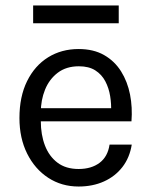

<svg xmlns="http://www.w3.org/2000/svg" viewBox="-20 -669 554 701"><path d="M267 12Q205 12 156.2 -19.8Q107.5 -51.5 79.2 -108Q51 -164.5 51 -238Q51 -316.5 79 -373Q107 -429.5 155.8 -459.8Q204.5 -490 267 -490Q321.5 -490 360 -468Q398.5 -446 422 -408.5Q445.5 -371 454.8 -323.8Q464 -276.5 460 -226H114V-274H408.5L385.5 -259Q387 -288.5 382.2 -318Q377.5 -347.5 364.5 -372.2Q351.5 -397 328 -412Q304.5 -427 268 -427Q222 -427 191 -403.5Q160 -380 144.5 -341.8Q129 -303.5 129 -259V-227Q129 -177 144.2 -137.5Q159.5 -98 190 -75Q220.5 -52 267 -52Q313.5 -52 343.5 -74.5Q373.5 -97 380 -141H461Q453.5 -93.5 427 -59.2Q400.5 -25 359.5 -6.5Q318.5 12 267 12ZM101 -649H413.5V-584H101Z"/></svg>

Font: Karla
Style: Regular
Weight: 400
Designer: Jonathan Pinhorn
Version: Version 2.004;gftools[0.9.33]